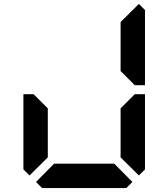

<svg xmlns="http://www.w3.org/2000/svg" viewBox="-20 -956 856 976"><path d="M593 -405 665 -477H717V-95L686 -64L593 -156V-170V-302V-392ZM223 -302V-156L130 -64L99 -95V-477H151L161 -467L223 -405V-392ZM653 -31 622 0H470H346H194L163 -31L255 -124H561ZM686 -936 717 -905V-523H665L655 -533L593 -595V-608V-698V-830V-844Z"/></svg>

Font: DSEG14 Classic Mini
Style: Bold
Weight: 700
Designer: Keshikan(Twitter:@keshinomi_88pro)
Version: Version 0.46